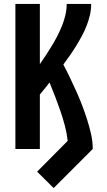

<svg xmlns="http://www.w3.org/2000/svg" viewBox="-20 -755 540 973"><path d="M252 198 168 115 323 -41Q319 -79 309 -117Q299 -155 286.5 -191.5Q274 -228 260 -264.5Q246 -301 231 -337Q219 -321 206.5 -306Q194 -291 182 -276V0H58V-735H182V-430Q198 -453 213.5 -476.5Q229 -500 243.5 -524Q258 -548 271 -573.5Q284 -599 294.5 -625Q305 -651 311.5 -679Q318 -707 318 -735H442Q442 -706 435.5 -678Q429 -650 418.5 -623.5Q408 -597 394.5 -572Q381 -547 366 -522.5Q351 -498 334.5 -474.5Q318 -451 301 -428Q319 -394 335.5 -359.5Q352 -325 367.5 -290.5Q383 -256 396.5 -220.5Q410 -185 421.5 -149Q433 -113 441.5 -75.5Q450 -38 450 0Z"/></svg>

Font: Iosevka Term Curly Extrabold
Style: Regular
Weight: 800
Designer: Belleve Invis
Foundry: Belleve Invis
Version: Version 32.3.0